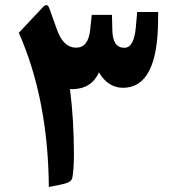

<svg xmlns="http://www.w3.org/2000/svg" viewBox="-20 -741 689 762"><path d="M257.8 -387.2Q273.4 -264.6 273.4 -127.4Q273.4 -70.3 267.1 -35.6Q264.6 -22 246.8 -15.4Q229 -8.8 173.8 1Q170.9 -348.1 54.7 -610.8L149.9 -712.4Q168 -731.9 176.3 -706.5Q184.1 -683.6 206.5 -622.1Q231.9 -551.8 282.2 -551.8Q330.6 -551.8 337.9 -623L344.2 -682.1H424.3L425.8 -622.6Q426.8 -551.3 473.6 -551.3Q511.7 -551.3 519 -631.8L524.4 -693.4H607.9L607.4 -661.1Q606 -392.6 468.3 -392.6Q409.2 -392.6 372.6 -453.6Q344.2 -390.1 272 -387.2Q265.1 -386.7 257.8 -387.2Z"/></svg>

Font: Sahel FD-WOL
Style: Bold-FD-WOL
Weight: 700
Foundry: Saber Rastikerdar (saber.rastikerdar@gmail.com)
Version: Version 2.0.2